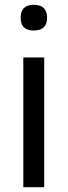

<svg xmlns="http://www.w3.org/2000/svg" viewBox="-20 -779 281 799"><path d="M120 -652Q66 -652 66 -705Q66 -759 120 -759Q176 -759 176 -705Q176 -652 120 -652ZM77 -540H164V0H77Z"/></svg>

Font: Encode Sans
Style: Regular
Weight: 400
Designer: Pablo Impallari, Andres Torresi
Foundry: Pablo Impallari, Andres Torresi
Version: Version 1.000; ttfautohint (v1.00) -l 8 -r 50 -G 200 -x 14 -